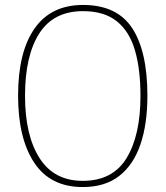

<svg xmlns="http://www.w3.org/2000/svg" viewBox="-20 -745 669 775"><path d="M314 10Q183 10 118 -88.5Q53 -187 53 -359Q53 -535 119.5 -630Q186 -725 315 -725Q452 -725 513.5 -631.5Q575 -538 575 -358Q575 -245 547 -162.5Q519 -80 461.5 -35Q404 10 314 10ZM314 -15Q435 -15 491 -107Q547 -199 547 -358Q547 -466 524.5 -542.5Q502 -619 451 -659.5Q400 -700 315 -700Q196 -700 138.5 -610Q81 -520 81 -358Q81 -199 139.5 -107Q198 -15 314 -15Z"/></svg>

Font: Noto Serif Georgian SemiCondensed Thin
Style: Regular
Weight: 100
Width: 4
Designer: Monotype Design Team, Akaki Razmadze
Foundry: Google LLC
Version: Version 2.003; ttfautohint (v1.8.4.7-5d5b)